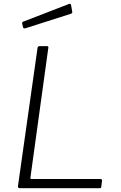

<svg xmlns="http://www.w3.org/2000/svg" viewBox="-20 -983 631 1003"><path d="M176 -732Q177 -742 187 -742H226Q235 -742 232 -730L139 -56Q137 -48 145 -48H504Q514 -48 513 -39L509 -7Q508 -2 506.5 -1Q505 0 501 0H84Q72 0 74 -12L176 -732ZM351 -958 357 -923Q358 -919 357 -916Q356 -913 350 -911L112 -835Q107 -834 103.5 -836Q100 -838 100 -842L96 -859Q95 -868 99 -869L342 -963Q344 -964 347 -962.5Q350 -961 351 -958Z"/></svg>

Font: Libre Franklin ExtraLight
Style: Italic
Weight: 250
Italic angle: -8°
Designer: Pablo Impallari, Rodrigo Fuenzalida, Nhung Nguyen
Foundry: Impallari Type
Version: Version 3.000